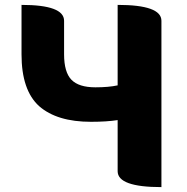

<svg xmlns="http://www.w3.org/2000/svg" viewBox="-20 -765 765 785"><path d="M640 0Q461 0 461 -65V-274Q416 -267 352 -267Q213 -267 140 -331Q68 -396 68 -543V-745Q242 -745 242 -680V-543Q242 -470 272 -439Q302 -408 370 -408Q424 -408 461 -416V-745Q640 -745 640 -680V0Z"/></svg>

Font: Swei Half Moon CJK SC
Style: Black
Weight: 900
Version: Version 2.071